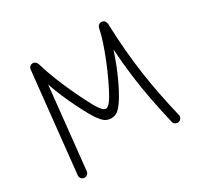

<svg xmlns="http://www.w3.org/2000/svg" viewBox="-148 -851 1096 1058"><g transform="rotate(-30 400.0 -321.5)"><path d="M102.1 26.9Q91.3 25.9 84 16.8Q76.7 7.8 78.1 -2.9L145 -637.7Q146 -649.4 155.8 -656.7Q165.5 -664.1 176.8 -661.6Q185.1 -660.2 190.7 -654.1Q196.3 -647.9 198.2 -642.1Q214.4 -586.4 239.7 -522.7Q265.1 -459 293.7 -399.7Q322.3 -340.3 346.2 -296.4Q376.5 -243.2 396.5 -243.2Q405.8 -243.2 417.2 -254.2Q428.7 -265.1 443.8 -290.5Q464.4 -326.7 486.6 -373.8Q508.8 -420.9 529.1 -471.4Q549.3 -522 564.5 -568.1Q579.6 -614.3 585.9 -647.9Q588.4 -659.7 598.6 -666Q608.9 -672.4 620.6 -668.9Q629.9 -666.5 634.8 -658.4Q639.6 -650.4 640.1 -643.6Q643.6 -549.8 650.4 -469.7Q657.2 -389.6 668 -315.4Q678.7 -241.2 693.4 -167.2Q708 -93.3 727.1 -12.2Q729.5 -1.5 723.6 8.3Q717.8 18.1 706.5 20.5Q695.8 22.9 686 17.1Q676.3 11.2 673.8 0.5Q653.3 -87.4 637.9 -167Q622.6 -246.6 612.1 -328.9Q601.6 -411.1 595.2 -505.4Q583.5 -467.3 565.9 -422.6Q548.3 -377.9 528.3 -335.4Q508.3 -293 488.3 -259.8Q469.2 -227.1 448 -204.8Q426.8 -182.6 396.5 -182.6Q363.8 -182.6 341.3 -208.5Q318.8 -234.4 300.3 -268.1Q282.2 -300.3 261.5 -341.8Q240.7 -383.3 221.2 -429Q201.7 -474.6 187 -518.1L132.3 2.9Q130.9 13.7 122.1 21Q113.3 28.3 102.1 26.9Z"/></g></svg>

Font: Mikhak Light
Style: Regular
Weight: 300
Designer: Amin Abedi
Version: Version 3.3